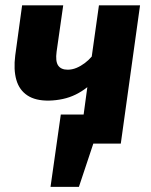

<svg xmlns="http://www.w3.org/2000/svg" viewBox="-20 -552 581 738"><path d="M360.3 -531.6H518.3L444.3 0H286.3L315.7 -217Q294.6 -200.2 270.9 -188.6Q247.2 -177 221.3 -171.5Q195.4 -165.9 168 -165.3Q116.3 -164.6 85.2 -185.3Q54 -206 42.8 -245.1Q31.6 -284.2 38.6 -339.1L65 -531.6H223L197.6 -353.8Q192.5 -316.5 203.5 -300.3Q214.5 -284.1 240.2 -284.1Q257.1 -284.1 273.9 -291Q290.6 -298 305.9 -309.5Q321.1 -321 332.6 -334.6ZM283.3 166.3H174.2L213.7 -111.7H399.3L387.4 0H338.7Z"/></svg>

Font: Fira Sans Variable
Style: Italic
Weight: 397
Italic angle: -8°
Designer: Carrois Corporate & Edenspiekermann AG
Foundry: Carrois Corporate GbR & Edenspiekermann AG
Version: Version 4.202